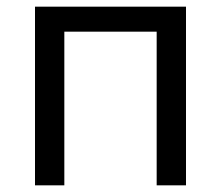

<svg xmlns="http://www.w3.org/2000/svg" viewBox="-20 -556 664 576"><path d="M538 -536V0H450V-461H173V0H85V-536Z"/></svg>

Font: Noto Sans
Style: Regular
Weight: 400
Designer: Monotype Design Team
Foundry: Monotype Imaging Inc.
Version: Version 1.902